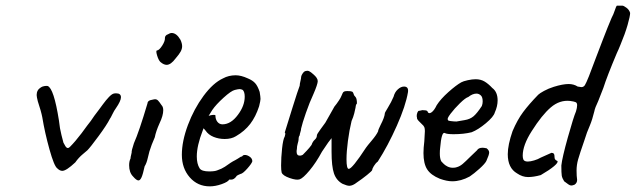

<svg xmlns="http://www.w3.org/2000/svg" viewBox="-20 -658 2255 681"><path d="M130 -242Q126 -263 114 -299Q110 -315 110 -321Q110 -339 125 -348Q129 -351 136.5 -352.5Q144 -354 149 -353Q171 -345 189 -231Q192 -202 198 -179Q204 -156 205 -152Q208 -146 212 -139.5Q216 -133 221 -133Q224 -133 228 -137Q247 -156 269 -185Q293 -218 302 -229Q313 -246 331 -269Q334 -273 345 -288Q356 -303 366 -313.5Q376 -324 383 -326Q386 -327 392 -327Q409 -327 409 -313Q409 -300 391 -274Q385 -266 378.5 -252.5Q372 -239 370 -237Q359 -215 329.5 -175Q300 -135 290 -125Q288 -123 273.5 -111Q259 -99 247 -82Q215 -52 201 -52Q192 -52 183 -61Q172 -69 155.5 -128Q139 -187 130 -242Z M537 -479Q545 -480 555.5 -496.5Q566 -513 565 -524Q565 -528 568 -531.5Q571 -535 575 -536Q583 -541 589 -541Q606 -541 620 -517Q626 -504 626 -494Q626 -485 621 -475.5Q616 -466 603 -451Q586 -428 571 -428Q561 -428 549 -438Q542 -445 537 -462Q532 -479 537 -479ZM438 -72Q438 -86 443 -96Q443 -101 445 -108Q447 -115 447 -117Q446 -123 455 -150Q473 -190 503 -291Q503 -296 507 -299.5Q511 -303 519 -304Q527 -306 530 -306Q536 -306 540.5 -301.5Q545 -297 553 -285Q559 -279 559 -267Q559 -248 546 -221Q533 -192 529 -171Q517 -144 510 -121Q508 -115 504 -97Q500 -79 493 -68Q487 -40 482 -29Q477 -18 471 -18Q464 -18 452 -32Q438 -46 438 -72Z M625 -109Q625 -157 646.5 -214.5Q668 -272 702 -318Q736 -364 771 -380Q791 -391 816 -391Q835 -391 859 -380Q876 -373 885 -363Q894 -353 901 -332Q904 -314 904 -307Q904 -301 899 -281Q887 -244 867.5 -218.5Q848 -193 817 -175Q801 -165 777 -165Q756 -165 737.5 -172.5Q719 -180 709 -195L702 -203L699 -195Q678 -141 678 -103Q678 -77 688 -61Q695 -50 722 -50Q742 -50 751 -54Q766 -59 777.5 -66.5Q789 -74 800 -82L804 -84H803Q815 -90 823 -95Q831 -100 834 -102Q836 -102 838 -103Q840 -104 842 -107Q851 -111 863 -104Q875 -97 875 -86Q873 -78 857 -60Q841 -42 833 -41Q832 -41 826 -38Q820 -35 818 -33H819Q810 -21 801 -21H793Q789 -13 766.5 -5Q744 3 724 3Q681 3 653 -29Q625 -61 625 -109ZM824 -251Q848 -283 848 -315Q848 -332 841 -339Q835 -342 830 -342Q825 -342 813 -339Q800 -336 773 -311.5Q746 -287 733 -268L720 -247Q728 -250 735.5 -250.5Q743 -251 744 -249Q744 -235 751 -226Q758 -217 769 -217Q799 -217 824 -251Z M1156 -120V-168Q1153 -165 1144 -152.5Q1135 -140 1122 -120Q1101 -81 1078 -53.5Q1055 -26 1043 -22Q1032 -18 1007.5 -26.5Q983 -35 979 -46Q977 -54 977 -71Q977 -99 980.5 -131.5Q984 -164 990 -174Q990 -176 991.5 -180.5Q993 -185 990 -188Q997 -211 1017 -275Q1037 -339 1043 -354Q1043 -360 1045.5 -370Q1048 -380 1048 -384Q1048 -388 1051 -393.5Q1054 -399 1058 -403Q1063 -407 1070 -407Q1076 -407 1083 -401.5Q1090 -396 1092 -394Q1099 -388 1103 -382Q1107 -376 1107 -370Q1107 -365 1103 -353Q1099 -341 1092 -325Q1078 -295 1065 -257.5Q1052 -220 1048 -202Q1048 -197 1045.5 -189.5Q1043 -182 1043 -178Q1039 -174 1039 -163Q1039 -159 1036 -149Q1033 -139 1033 -129Q1032 -126 1032 -120Q1032 -106 1043 -106Q1047 -106 1049.5 -107Q1052 -108 1054 -109Q1057 -112 1067.5 -123Q1078 -134 1085 -144Q1089 -156 1096.5 -162.5Q1104 -169 1104 -178Q1104 -182 1116.5 -199Q1129 -216 1134 -223L1160 -269Q1165 -280 1174 -290Q1176 -293 1182 -301.5Q1188 -310 1192 -320Q1193 -322 1195 -327Q1197 -332 1201 -333.5Q1205 -335 1212 -335Q1225 -335 1229 -333Q1233 -331 1236 -320Q1243 -313 1244.5 -306.5Q1246 -300 1246 -291Q1243 -288 1242 -283Q1241 -278 1241 -276Q1240 -270 1236.5 -256Q1233 -242 1227 -229Q1219 -196 1214 -158Q1209 -120 1209 -93Q1209 -59 1217 -59Q1229 -59 1278 -134Q1282 -140 1298.5 -159.5Q1315 -179 1321 -192Q1321 -197 1330 -215Q1344 -242 1345 -256Q1344 -257 1356 -276.5Q1368 -296 1376 -315Q1380 -331 1391 -341Q1402 -351 1413 -351Q1430 -351 1427 -331Q1419 -283 1387.5 -212Q1356 -141 1320 -85Q1312 -79 1306 -69Q1300 -59 1300 -55Q1300 -52 1282 -37.5Q1264 -23 1246 -11Q1231 1 1219 1Q1211 1 1195 -6Q1173 -18 1164.5 -43Q1156 -68 1156 -120Z M1482 -115Q1482 -133 1485 -157L1487 -193Q1487 -202 1485 -207Q1483 -212 1476 -218Q1474 -220 1466 -228Q1458 -236 1459 -241L1458 -246Q1458 -253 1460.5 -259Q1463 -265 1466 -265Q1469 -265 1474 -266.5Q1479 -268 1483 -267Q1497 -267 1497 -261Q1501 -253 1510.5 -259.5Q1520 -266 1529 -285Q1543 -307 1570.5 -331.5Q1598 -356 1616 -366Q1623 -370 1639 -373.5Q1655 -377 1667 -377Q1685 -377 1698.5 -369Q1712 -361 1726 -346Q1745 -332 1745 -302Q1745 -281 1735 -259Q1731 -244 1703.5 -221Q1676 -198 1653 -189Q1625 -182 1589 -182Q1565 -182 1558 -186Q1546 -193 1541 -132Q1540 -125 1540 -113Q1540 -96 1545 -86Q1546 -85 1552 -78.5Q1558 -72 1567 -67.5Q1576 -63 1586 -63Q1595 -63 1600 -65Q1611 -68 1621 -76.5Q1631 -85 1649 -103Q1665 -119 1672 -125Q1677 -134 1692 -134Q1696 -134 1706 -132Q1715 -125 1715 -117Q1715 -109 1705 -87Q1700 -77 1680.5 -59.5Q1661 -42 1646 -32Q1615 -15 1584 -15Q1565 -15 1540 -24Q1508 -37 1495 -57.5Q1482 -78 1482 -115ZM1689 -282Q1692 -290 1692 -298Q1692 -313 1686 -319Q1679 -326 1670 -326Q1656 -326 1641 -314Q1631 -311 1611.5 -292Q1592 -273 1578 -254.5Q1564 -236 1569 -233Q1567 -230 1579 -228.5Q1591 -227 1599 -227Q1609 -229 1628 -232Q1647 -235 1659.5 -245.5Q1672 -256 1689 -282Z M2006 0Q2002 0 1996 -4Q1990 -8 1981 -15Q1974 -26 1972.5 -35Q1971 -44 1971 -71Q1974 -99 1994 -170.5Q2014 -242 2023 -263Q2027 -276 2027 -285Q2027 -293 2022 -295.5Q2017 -298 2002 -300Q1965 -304 1933.5 -277Q1902 -250 1866 -193Q1834 -143 1834 -106Q1834 -99 1836 -93Q1839 -85 1852 -85Q1861 -85 1874.5 -89Q1888 -93 1898 -99Q1904 -102 1936 -116Q1942 -116 1944.5 -112.5Q1947 -109 1947 -99Q1947 -91 1957 -87Q1961 -82 1945 -68.5Q1929 -55 1898 -37Q1873 -30 1853 -30Q1833 -30 1814 -43Q1781 -62 1781 -111Q1781 -144 1798 -193Q1815 -233 1835.5 -260.5Q1856 -288 1889 -322Q1894 -327 1909.5 -335.5Q1925 -344 1944 -350Q1976 -360 1997 -360Q2015 -360 2029 -351L2042 -349Q2050 -349 2054.5 -356Q2059 -363 2069 -388L2094 -454Q2102 -475 2118.5 -518Q2135 -561 2149 -594Q2156 -607 2160.5 -621Q2165 -635 2168 -638H2187Q2192 -638 2202 -630.5Q2212 -623 2215 -612Q2215 -601 2206 -569.5Q2197 -538 2181 -500Q2173 -480 2168 -470Q2133 -387 2120 -346L2102 -300Q2090 -275 2088 -263Q2081 -234 2072 -212.5Q2063 -191 2062 -188L2053 -161Q2036 -112 2030.5 -92.5Q2025 -73 2025 -53Q2025 -33 2027 -20Q2027 -9 2018 -3Q2011 0 2006 0Z"/></svg>

Font: Caveat
Style: Regular
Weight: 400
Designer: Pablo Impallari
Foundry: Pablo Impallari
Version: Version 1.500; ttfautohint (v1.6)